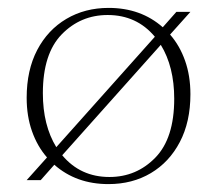

<svg xmlns="http://www.w3.org/2000/svg" viewBox="-20 -456 550 486"><path d="M47.5 0 99 -57.5Q74.5 -85.5 61 -123.8Q47.5 -162 47.5 -208.5Q47.5 -278.5 74.2 -329.5Q101 -380.5 148 -408.2Q195 -436 255 -436Q336.5 -436 392 -387L426.5 -426H462L410.5 -368.5Q435 -340.5 448.5 -302.2Q462 -264 462 -217.5Q462 -147.5 435.2 -96.5Q408.5 -45.5 361.8 -17.8Q315 10 254.5 10Q173 10 117.5 -39L83 0ZM88.5 -220Q88.5 -139 122.5 -83.5L372 -363Q326 -418 252.5 -418Q184 -418 136.2 -369Q88.5 -320 88.5 -220ZM257 -8Q325.5 -8 373.2 -57Q421 -106 421 -206Q421 -287 387 -342.5L137.5 -63Q183.5 -8 257 -8Z"/></svg>

Font: Newsreader Text ExtraLight
Style: Regular
Weight: 275
Designer: Hugues Gentile
Foundry: Production Type
Version: Version 1.001